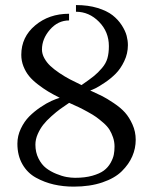

<svg xmlns="http://www.w3.org/2000/svg" viewBox="-20 -711 594 744"><path d="M117.2 -150.4Q117.2 -120.6 129.2 -96.9Q141.1 -73.2 158.4 -59.8Q175.8 -46.4 198 -37.4Q220.2 -28.3 238 -25.1Q255.9 -22 271 -22Q309.1 -22 337.6 -30Q366.2 -38.1 382.3 -50Q398.4 -62 408.2 -79.3Q418 -96.7 420.9 -111.3Q423.8 -126 423.8 -143.1Q423.8 -161.6 418 -178.7Q412.1 -195.8 404.1 -208.7Q396 -221.7 380.6 -235.1Q365.2 -248.5 353 -257.3Q340.8 -266.1 319.3 -277.8Q297.9 -289.6 284.9 -295.7Q272 -301.8 248 -312.5Q227.5 -298.8 213.4 -288.6Q199.2 -278.3 179.4 -260.7Q159.7 -243.2 147.5 -227.5Q135.3 -211.9 126.2 -191.4Q117.2 -170.9 117.2 -150.4ZM401.9 -532.2Q401.9 -587.9 363.5 -626.7Q325.2 -665.5 274.4 -665.5V-691.4Q321.3 -691.4 357.9 -680.2Q394.5 -668.9 416 -652.1Q437.5 -635.3 451.7 -613.3Q465.8 -591.3 470.7 -572.5Q475.6 -553.7 475.6 -536.1Q475.6 -503.4 461.4 -473.9Q447.3 -444.3 428.2 -425.3Q409.2 -406.2 386.2 -390.9Q363.3 -375.5 349.9 -368.9Q336.4 -362.3 329.6 -360.4Q356.9 -348.1 375 -339.1Q393.1 -330.1 420.4 -311.8Q447.8 -293.5 464.4 -274.9Q481 -256.3 493.4 -228.5Q505.9 -200.7 505.9 -169.4Q505.9 -136.2 492.7 -105.5Q479.5 -74.7 452.1 -47.6Q424.8 -20.5 376.7 -4.2Q328.6 12.2 265.6 12.2Q225.1 12.2 188.7 3.9Q152.3 -4.4 119.4 -22.5Q86.4 -40.5 66.9 -74.5Q47.4 -108.4 47.4 -154.3Q47.4 -184.6 60.8 -212.6Q74.2 -240.7 93.5 -260Q112.8 -279.3 136.7 -295.4Q160.6 -311.5 179.2 -319.8Q197.8 -328.1 211.4 -332Q185.5 -345.2 166.7 -356.4Q147.9 -367.7 127 -383.8Q106 -399.9 92.8 -416Q79.6 -432.1 71 -453.6Q62.5 -475.1 62.5 -498.5Q62.5 -567.4 116.2 -612.5Q169.9 -657.7 247.6 -657.7V-631.8Q204.6 -631.8 173.6 -596.2Q142.6 -560.5 142.6 -519Q142.6 -502.4 151.6 -485.8Q160.6 -469.2 174.8 -455.8Q189 -442.4 210 -428.2Q231 -414.1 251 -403.6Q271 -393.1 295.9 -381.3Q327.1 -402.8 343.5 -416Q359.9 -429.2 375.2 -447.3Q390.6 -465.3 396.2 -485.1Q401.9 -504.9 401.9 -532.2Z"/></svg>

Font: Libertinage
Style: l
Weight: 400
Designer: OSP
Foundry: OSP
Version: Version 1.0; 2008; OFL relea